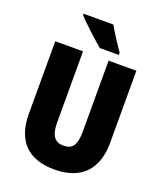

<svg xmlns="http://www.w3.org/2000/svg" viewBox="-167 -1034 972 1150"><g transform="rotate(20 319.5 -458.5)"><path d="M354 -927H164V-917C196 -883 287 -798 326 -767H447V-781C425 -812 376 -886 354 -927ZM578 -255V-714H401V-262C401 -175 377 -143 320 -143C266 -143 238 -176 238 -261V-714H61V-251C61 -79 152 10 317 10C488 10 578 -85 578 -255Z"/></g></svg>

Font: Noto Sans Sinhala UI Condensed Black
Style: Regular
Weight: 900
Width: 3
Designer: Jelle Bosma - Monotype Design Team
Foundry: Monotype Imaging Inc.
Version: Version 2.006